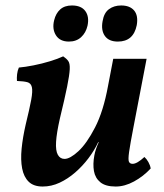

<svg xmlns="http://www.w3.org/2000/svg" viewBox="-20 -673 600 702"><path d="M136 9Q103 9 85 -8.5Q67 -26 61 -57Q55 -88 59 -129Q63 -170 74 -218Q88 -275 94 -307.5Q100 -340 96.5 -354.5Q93 -369 80 -372.5Q67 -376 42 -377Q41 -388 42.5 -401.5Q44 -415 49 -426Q72 -428 102.5 -434Q133 -440 162.5 -449Q192 -458 211 -467Q223 -459 229.5 -450Q236 -441 235 -420Q234 -399 225.5 -356.5Q217 -314 199 -240Q187 -187 185 -154.5Q183 -122 191.5 -107Q200 -92 216 -92Q236 -92 266.5 -120Q297 -148 327.5 -207Q358 -266 375 -359L394 -458H516L468 -208Q456 -146 452 -117.5Q448 -89 451.5 -81.5Q455 -74 465 -74Q481 -74 508 -99Q516 -92 522.5 -80.5Q529 -69 531 -57Q504 -28 470 -9.5Q436 9 403 9Q366 9 347 -6.5Q328 -22 323.5 -47.5Q319 -73 325 -105Q327 -116 331 -128Q335 -140 341 -153H339Q325 -123 303.5 -94.5Q282 -66 255 -42.5Q228 -19 198 -5Q168 9 136 9ZM411 -521Q378 -521 363.5 -541.5Q349 -562 355 -595Q360 -626 378.5 -639.5Q397 -653 423 -653Q455 -653 470.5 -634.5Q486 -616 480 -581Q468 -521 411 -521ZM232 -521Q199 -521 184.5 -544Q170 -567 178 -599Q184 -624 200 -638.5Q216 -653 243 -653Q277 -653 292 -632.5Q307 -612 300 -579Q294 -553 276.5 -537Q259 -521 232 -521Z"/></svg>

Font: Vollkorn SemiBold
Style: Italic
Weight: 600
Italic angle: -11°
Designer: Friedrich Althausen
Foundry: Friedrich Althausen
Version: Version 5.000